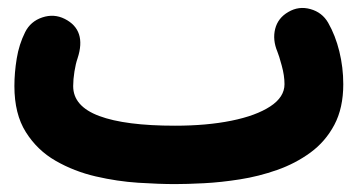

<svg xmlns="http://www.w3.org/2000/svg" viewBox="-20 -401 910 488"><path d="M16.6 -182.1Q16.6 -216.3 22.5 -252.2Q28.3 -288.1 43.9 -319.3Q57.6 -346.7 87.4 -356.7Q117.2 -366.7 144.5 -353Q200.7 -324.7 177.2 -252.9Q172.4 -239.3 169.2 -219.2Q166 -199.2 166 -182.1Q166 -130.9 232.2 -106.2Q298.3 -81.5 424.8 -81.5Q505.4 -81.5 568.1 -94.2Q630.9 -106.9 667 -130.6Q703.1 -154.3 703.1 -187Q703.1 -209 696 -234.6Q689 -260.3 685.1 -269.5Q672.4 -299.8 679.4 -327.6Q686.5 -355.5 712.9 -370.6Q739.3 -386.2 769 -377.9Q798.8 -369.6 814 -343.3Q832.5 -311 842.5 -270.3Q852.5 -229.5 852.5 -187Q852.5 -126.5 829.8 -83.7Q807.1 -41 769 -13.2Q731 14.6 684.3 31Q637.7 47.4 589.6 54.9Q541.5 62.5 498.3 64.7Q455.1 66.9 424.8 66.9Q384.8 66.9 331.5 63.5Q278.3 60.1 223.4 47.4Q168.5 34.7 121.6 7.8Q74.7 -19 45.7 -65.2Q16.6 -111.3 16.6 -182.1Z"/></svg>

Font: Mikhak-DS1-FD ExtraBold
Style: Regular
Weight: 800
Designer: Amin Abedi
Version: Version 3.2